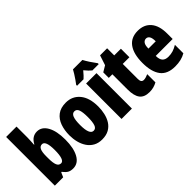

<svg xmlns="http://www.w3.org/2000/svg" viewBox="11 -1504 2119 2119"><g transform="rotate(-45 1070.5 -444.0)"><path d="M212 -654Q212 -638 210.5 -612Q209 -586 207 -548H212Q235 -591 265 -610Q295 -629 332 -629Q406 -629 449 -553Q492 -477 492 -344Q492 -211 449 -133.5Q406 -56 328 -56Q291 -56 266 -69Q241 -82 212 -120H204L180 -66H50V-826H212ZM273 -490Q241 -490 226.5 -459.5Q212 -429 212 -363V-331Q212 -257 226.5 -224Q241 -191 274 -191Q328 -191 328 -346Q328 -490 273 -490Z M1007 -344Q1007 -291 995.5 -239.5Q984 -188 958 -146.5Q932 -105 888.5 -80.5Q845 -56 781 -56Q722 -56 679.5 -80Q637 -104 609.5 -145Q582 -186 569 -237.5Q556 -289 556 -344Q556 -424 579 -488.5Q602 -553 652 -591Q702 -629 783 -629Q884 -629 945.5 -555Q1007 -481 1007 -344ZM720 -342Q720 -191 782 -191Q816 -191 829.5 -229.5Q843 -268 843 -344Q843 -420 829.5 -457Q816 -494 782 -494Q750 -494 735 -457Q720 -420 720 -342Z M1253 -66H1091V-619H1253ZM1246 -832Q1280 -767 1341 -686V-672H1242Q1212 -696 1172 -745Q1128 -692 1104 -672H1003V-686Q1017 -703 1036 -731Q1055 -759 1073 -787Q1091 -815 1099 -832Z M1570 -196Q1585 -196 1603 -201Q1621 -206 1641 -215V-87Q1614 -72 1584.5 -64Q1555 -56 1521 -56Q1439 -56 1403.5 -103.5Q1368 -151 1368 -248V-486H1312V-572L1382 -614L1420 -730H1530V-619H1634V-486H1530V-250Q1530 -196 1570 -196Z M1905 -628Q2004 -628 2059 -563Q2114 -498 2114 -376V-291H1850Q1850 -236 1873 -210.5Q1896 -185 1944 -185Q1982 -185 2015 -195Q2048 -205 2086 -228V-96Q2050 -75 2009 -65.5Q1968 -56 1920 -56Q1800 -56 1745.5 -129Q1691 -202 1691 -340Q1691 -479 1745 -553.5Q1799 -628 1905 -628ZM1909 -503Q1884 -503 1867 -481Q1850 -459 1850 -405H1964Q1964 -458 1949 -480.5Q1934 -503 1909 -503Z"/></g></svg>

Font: Noto Sans Malayalam UI ExtraCondensed Black
Style: Regular
Weight: 900
Width: 2
Designer: Jelle Bosma - Monotype Design Team
Foundry: Monotype Imaging Inc.
Version: Version 2.104; ttfautohint (v1.8.4.7-5d5b)